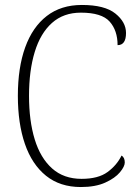

<svg xmlns="http://www.w3.org/2000/svg" viewBox="-20 -744 559 774"><path d="M306 10Q222 10 165.5 -35.5Q109 -81 80.5 -163.5Q52 -246 52 -358Q52 -471 81.5 -553Q111 -635 168.5 -679.5Q226 -724 310 -724Q402 -724 445 -689.5Q488 -655 488 -611Q488 -562 454 -562Q454 -621 422 -657Q390 -693 306 -693Q236 -693 189.5 -651.5Q143 -610 120 -534.5Q97 -459 97 -358Q97 -257 120 -182Q143 -107 190 -65Q237 -23 309 -23Q376 -23 413.5 -50.5Q451 -78 470 -117Q483 -109 483 -89Q483 -73 463.5 -49.5Q444 -26 404.5 -8Q365 10 306 10Z"/></svg>

Font: Noto Serif Armenian SemiCondensed ExtraLight
Style: Regular
Weight: 200
Width: 4
Designer: Monotype Design Team
Foundry: Monotype Imaging Inc.
Version: Version 2.008; ttfautohint (v1.8.4.7-5d5b)